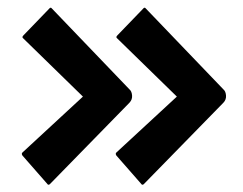

<svg xmlns="http://www.w3.org/2000/svg" viewBox="-20 -594 647 511"><path d="M324.7 -320.8 112.8 -104Q108.4 -100.1 105.5 -105L39.6 -180.2Q36.6 -185.1 39.6 -188L200.7 -336.9L41.5 -492.2Q37.6 -495.1 42.5 -500L110.8 -570.8Q114.7 -575.7 117.7 -571.8L324.7 -356Q330.6 -351.1 331.5 -340.1Q332.5 -329.1 324.7 -320.8ZM574.7 -320.8 362.8 -104Q358.4 -100.1 355.5 -105L289.6 -180.2Q286.6 -185.1 289.6 -188L450.7 -336.9L291.5 -492.2Q287.6 -495.1 292.5 -500L360.8 -570.8Q364.7 -575.7 367.7 -571.8L574.7 -356Q580.6 -351.1 581.5 -340.1Q582.5 -329.1 574.7 -320.8Z"/></svg>

Font: Koulen
Style: Regular
Weight: 400
Designer: Danh Hong
Version: Version 8.000; ttfautohint (v1.8.3)